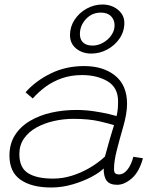

<svg xmlns="http://www.w3.org/2000/svg" viewBox="-20 -821 688 853"><path d="M207.5 12Q120.5 12 71.2 -22.5Q22 -57 22 -129.5Q22 -182.5 46.8 -221Q71.5 -259.5 113.8 -284.2Q156 -309 209 -320.8Q262 -332.5 318 -332.5Q358.5 -332.5 397 -326.8Q435.5 -321 463 -314.5Q490.5 -308 498 -305.5Q502 -323 503.2 -337Q504.5 -351 504.5 -371Q504.5 -432 458 -459.8Q411.5 -487.5 344.5 -487.5Q296 -487.5 255.5 -473.5Q215 -459.5 182.8 -435.8Q150.5 -412 125.5 -383.5L93.5 -411Q138 -461.5 205.2 -494.5Q272.5 -527.5 353.5 -527.5Q439 -527.5 491.8 -484.8Q544.5 -442 544.5 -359.5Q544.5 -338 540 -311.8Q535.5 -285.5 527 -256.5Q512.5 -206.5 499.5 -156Q486.5 -105.5 486.5 -70.5Q486.5 -55 492.5 -50.5Q498.5 -46 509.5 -46Q528.5 -46 545.5 -66.5Q562.5 -87 572.5 -124.5L615 -118Q598.5 -57 565.5 -28.5Q532.5 0 500.5 0Q468 0 454.2 -17.8Q440.5 -35.5 440.5 -72.5Q423.5 -55 386.5 -35.2Q349.5 -15.5 302.5 -1.8Q255.5 12 207.5 12ZM216 -27.5Q257 -27.5 298 -40Q339 -52.5 377 -74.5Q415 -96.5 446 -125Q458.5 -171 467.8 -202.8Q477 -234.5 486.5 -265Q470.5 -270.5 422.8 -281.8Q375 -293 306 -293Q262.5 -293 220 -283.5Q177.5 -274 142.5 -254.8Q107.5 -235.5 86.8 -206Q66 -176.5 66 -136.5Q66 -76 104.5 -51.8Q143 -27.5 216 -27.5ZM385.5 -583Q346 -583 318.5 -605.2Q291 -627.5 291 -665Q291 -702 311.2 -733Q331.5 -764 364.8 -782.5Q398 -801 436 -801Q462.5 -801 484.5 -790.2Q506.5 -779.5 519.5 -761.2Q532.5 -743 532.5 -719.5Q532.5 -681.5 511.5 -650.5Q490.5 -619.5 456.8 -601.2Q423 -583 385.5 -583ZM391.5 -618.5Q415 -618.5 437.5 -631Q460 -643.5 474.5 -664.2Q489 -685 489 -708.5Q489 -733 473.2 -749Q457.5 -765 428 -765Q388.5 -765 361.8 -736.2Q335 -707.5 335 -669.5Q335 -645 349.5 -631.8Q364 -618.5 391.5 -618.5Z"/></svg>

Font: Grandstander Thin Thin
Style: Italic
Weight: 250
Italic angle: -15°
Version: Version 1.200